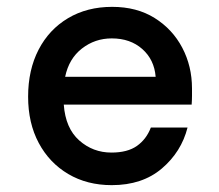

<svg xmlns="http://www.w3.org/2000/svg" viewBox="-20 -528 640 560"><path d="M306 12Q234 12 179 -20.5Q124 -53 93 -111Q62 -169 62 -246Q62 -324 92.5 -383Q123 -442 178.5 -475Q234 -508 307 -508Q379 -508 431 -475.5Q483 -443 511.5 -389Q540 -335 540 -270Q540 -260 540 -248.5Q540 -237 539 -223H166Q171 -154 211 -118.5Q251 -83 305 -83Q352 -83 379.5 -102.5Q407 -122 420 -156H527Q509 -85 452 -36.5Q395 12 306 12ZM306 -416Q257 -416 219 -386.5Q181 -357 170 -304H434Q430 -354 395 -385Q360 -416 306 -416Z"/></svg>

Font: DM Mono Medium
Style: Regular
Weight: 500
Designer: Colophon Foundry
Foundry: Colophon Foundry
Version: Version 1.000; ttfautohint (v1.8.2.53-6de2)